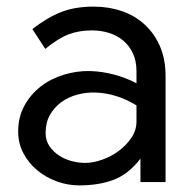

<svg xmlns="http://www.w3.org/2000/svg" viewBox="-20 -551 571 581"><path d="M220 10Q185 10 152 -2Q119 -14 93 -35.5Q67 -57 51 -87Q35 -117 35 -153Q35 -197 54 -231.5Q73 -266 103.5 -289.5Q134 -313 173.5 -325Q213 -337 253 -336Q288 -335 324.5 -325.5Q361 -316 393 -299V-335Q393 -367 382 -390Q371 -413 352.5 -428.5Q334 -444 309.5 -451.5Q285 -459 258 -459Q219 -459 187.5 -447Q156 -435 117 -403L78 -463Q123 -498 165 -514.5Q207 -531 263 -531Q309 -531 348.5 -517.5Q388 -504 417.5 -477Q447 -450 464 -411Q481 -372 481 -321V0H405V-71Q369 -24 324 -7Q279 10 220 10ZM393 -183V-232Q364 -250 332.5 -260Q301 -270 269 -271Q241 -272 213.5 -264.5Q186 -257 165 -241.5Q144 -226 131 -203Q118 -180 118 -148Q118 -126 129.5 -109Q141 -92 158.5 -80.5Q176 -69 197 -63.5Q218 -58 238 -58Q261 -58 288.5 -67.5Q316 -77 339 -94Q362 -111 377.5 -134Q393 -157 393 -183Z"/></svg>

Font: IngvarSans
Style: Regular
Weight: 500
Version: Version 3.000